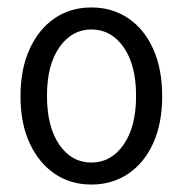

<svg xmlns="http://www.w3.org/2000/svg" viewBox="-20 -487 490 515"><path d="M225 8Q169 8 126.5 -21Q84 -50 59.5 -103Q35 -156 35 -229Q35 -302 59.5 -355.5Q84 -409 126.5 -438Q169 -467 225 -467Q281 -467 324 -438Q367 -409 391 -355.5Q415 -302 415 -229Q415 -156 391 -103Q367 -50 324 -21Q281 8 225 8ZM225 -51Q278 -51 311.5 -99Q345 -147 345 -230Q345 -313 311.5 -360.5Q278 -408 225 -408Q173 -408 139.5 -360.5Q106 -313 106 -230Q106 -147 139 -99Q172 -51 225 -51Z"/></svg>

Font: Inconsolata SemiCondensed
Style: Regular
Weight: 400
Width: 4
Monospace: yes
Designer: Raph Levien, Cyreal, Brenton Simpson
Foundry: Raph Levien, Cyreal, Google
Version: Version 3.000; ttfautohint (v1.8.2.53-6de2)